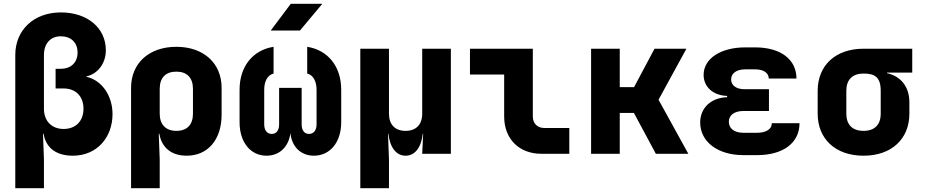

<svg xmlns="http://www.w3.org/2000/svg" viewBox="-20 -805 4840 1005"><path d="M60 180H210V30L205 -105H208C220 -32 273 10 361 10C487 10 569 -85 569 -208C569 -305 512 -386 432 -403V-405C491 -418 534 -472 534 -542C534 -659 437 -740 299 -740C158 -740 60 -649 60 -517ZM313 -130C251 -130 210 -171 210 -236V-517C210 -577 244 -615 298 -615C352 -615 386 -582 386 -530C386 -478 352 -445 298 -445H271V-342H313C376 -342 417 -301 417 -236C417 -171 376 -130 313 -130Z M666 180H816V30L811 -105H814C826 -32 878 10 957 10C1068 10 1140 -74 1140 -205V-345C1140 -475 1045 -560 903 -560C761 -560 666 -475 666 -345ZM903 -120C848 -120 816 -153 816 -210V-340C816 -398 847 -430 903 -430C959 -430 990 -398 990 -340V-210C990 -152 959 -120 903 -120Z M1397 -645H1550L1667 -785H1502ZM1375 10C1444 10 1492 -38 1500 -109C1507 -38 1554 10 1623 10C1708 10 1766 -61 1766 -165V-335C1766 -458 1696 -543 1588 -560V-420C1620 -412 1637 -379 1637 -335V-154C1637 -123 1622 -104 1597 -104C1573 -104 1559 -123 1559 -154V-345H1441V-154C1441 -123 1427 -104 1403 -104C1378 -104 1363 -123 1363 -154V-335C1363 -379 1380 -412 1412 -420V-560C1304 -543 1234 -458 1234 -335V-165C1234 -61 1291 10 1375 10Z M1866 180H2016V30L2011 -105H2013C2021 -33 2054 10 2103 10C2152 10 2185 -33 2193 -105H2195L2190 0H2340V-550H2190V-210C2190 -153 2158 -120 2103 -120C2048 -120 2016 -153 2016 -210V-550H1866Z M2814 0H2960V-135H2829C2793 -135 2769 -159 2769 -195V-550H2440V-415H2619V-195C2619 -78 2697 0 2814 0Z M3074 0H3224V-214H3298L3413 0H3583L3427 -283L3573 -550H3406L3299 -349H3224V-550H3074Z M3943 7C4079 7 4165 -57 4165 -160H4020C4020 -129 3990 -110 3943 -110H3871C3824 -110 3795 -132 3795 -168C3795 -202 3824 -224 3871 -224H4005V-338H3877C3834 -338 3807 -358 3807 -389C3807 -422 3836 -442 3881 -442H3933C3977 -442 4004 -423 4004 -394H4149C4149 -494 4066 -557 3933 -557H3881C3752 -557 3663 -498 3663 -413C3663 -350 3713 -305 3786 -303V-296C3702 -294 3645 -240 3645 -164C3645 -63 3737 7 3871 7Z M4500 10C4647 10 4740 -78 4740 -210V-270C4740 -350 4696 -406 4623 -422V-425H4755V-550H4500C4353 -550 4260 -462 4260 -330V-210C4260 -78 4353 10 4500 10ZM4500 -120C4442 -120 4410 -152 4410 -210V-330C4410 -388 4442 -420 4500 -420C4558 -420 4590 -402 4590 -330V-210C4590 -152 4558 -120 4500 -120Z"/></svg>

Font: JetBrains Mono ExtraBold
Style: Regular
Weight: 800
Monospace: yes
Designer: Philipp Nurullin, Konstantin Bulenkov
Foundry: JetBrains
Version: Version 2.305